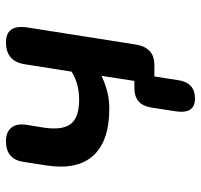

<svg xmlns="http://www.w3.org/2000/svg" viewBox="-35 -502 673 643"><g transform="rotate(-90 301.5 -180.5)"><path d="M293 136Q241 136 250 73L263 -11Q272 -67 328 -67H352L369 -177Q341 -164 315 -157.5Q289 -151 258 -151Q151 -151 102 -204.5Q53 -258 69 -362L81 -439Q90 -497 150 -497Q181 -497 195.5 -479Q210 -461 205 -428L196 -373Q186 -309 207.5 -280.5Q229 -252 289 -252Q316 -252 338.5 -258Q361 -264 383 -277L408 -435Q418 -497 481 -497Q542 -497 531 -425L474 -63Q469 -32 452.5 -16Q436 0 404 0H367L354 83Q345 136 293 136Z"/></g></svg>

Font: Nunito
Style: Bold Italic
Weight: 700
Italic angle: -9°
Designer: Vernon Adams
Foundry: Vernon Adams
Version: Version 3.601; ttfautohint (v1.8.2.53-6de2)